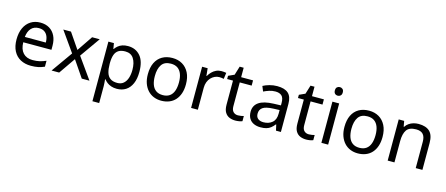

<svg xmlns="http://www.w3.org/2000/svg" viewBox="-57 -1455 5605 2414"><g transform="rotate(15 2745.0 -248.5)"><path d="M292 -546Q361 -546 410.5 -516Q460 -486 486.5 -431.5Q513 -377 513 -304V-251H146Q148 -160 192.5 -112.5Q237 -65 317 -65Q368 -65 407.5 -74.5Q447 -84 489 -102V-25Q448 -7 408 1.5Q368 10 313 10Q237 10 178.5 -21Q120 -52 87.5 -113.5Q55 -175 55 -264Q55 -352 84.5 -415Q114 -478 167.5 -512Q221 -546 292 -546ZM291 -474Q228 -474 191.5 -433.5Q155 -393 148 -321H421Q421 -367 407 -401Q393 -435 364.5 -454.5Q336 -474 291 -474Z M776 -274 591 -536H691L829 -334L966 -536H1065L880 -274L1075 0H975L829 -214L681 0H582Z M1433 -546Q1532 -546 1592.5 -477Q1653 -408 1653 -269Q1653 -178 1625.5 -115.5Q1598 -53 1548.5 -21.5Q1499 10 1432 10Q1391 10 1359 -1Q1327 -12 1304.5 -29.5Q1282 -47 1266 -68H1260Q1262 -51 1264 -25Q1266 1 1266 20V240H1178V-536H1250L1262 -463H1266Q1282 -486 1304.5 -505Q1327 -524 1358.5 -535Q1390 -546 1433 -546ZM1417 -472Q1363 -472 1330 -451.5Q1297 -431 1282 -390Q1267 -349 1266 -286V-269Q1266 -203 1280 -157Q1294 -111 1327.5 -87Q1361 -63 1419 -63Q1468 -63 1499.5 -90Q1531 -117 1546.5 -163.5Q1562 -210 1562 -270Q1562 -362 1526.5 -417Q1491 -472 1417 -472Z M2259 -269Q2259 -202 2241.5 -150.5Q2224 -99 2191.5 -63Q2159 -27 2112.5 -8.5Q2066 10 2009 10Q1956 10 1911 -8.5Q1866 -27 1833 -63Q1800 -99 1781.5 -150.5Q1763 -202 1763 -269Q1763 -358 1793 -419.5Q1823 -481 1879 -513.5Q1935 -546 2012 -546Q2085 -546 2140.5 -513.5Q2196 -481 2227.5 -419.5Q2259 -358 2259 -269ZM1854 -269Q1854 -206 1870.5 -159.5Q1887 -113 1922 -88Q1957 -63 2011 -63Q2065 -63 2100 -88Q2135 -113 2151.5 -159.5Q2168 -206 2168 -269Q2168 -333 2151 -378Q2134 -423 2099.5 -447.5Q2065 -472 2010 -472Q1928 -472 1891 -418Q1854 -364 1854 -269Z M2648 -546Q2663 -546 2680.5 -544.5Q2698 -543 2711 -540L2700 -459Q2687 -462 2671.5 -464Q2656 -466 2642 -466Q2611 -466 2583 -453Q2555 -440 2533 -416.5Q2511 -393 2498.5 -360Q2486 -327 2486 -286V0H2398V-536H2470L2480 -438H2484Q2501 -468 2525 -492.5Q2549 -517 2580 -531.5Q2611 -546 2648 -546Z M2990 -62Q3010 -62 3031 -65.5Q3052 -69 3065 -73V-6Q3051 1 3025 5.5Q2999 10 2975 10Q2933 10 2897.5 -4.5Q2862 -19 2840 -55Q2818 -91 2818 -156V-468H2742V-510L2819 -545L2854 -659H2906V-536H3061V-468H2906V-158Q2906 -109 2929.5 -85.5Q2953 -62 2990 -62Z M3375 -545Q3473 -545 3520 -502Q3567 -459 3567 -365V0H3503L3486 -76H3482Q3459 -47 3434.5 -27.5Q3410 -8 3378.5 1Q3347 10 3302 10Q3254 10 3215.5 -7Q3177 -24 3155 -59.5Q3133 -95 3133 -149Q3133 -229 3196 -272.5Q3259 -316 3390 -320L3481 -323V-355Q3481 -422 3452 -448Q3423 -474 3370 -474Q3328 -474 3290 -461.5Q3252 -449 3219 -433L3192 -499Q3227 -518 3275 -531.5Q3323 -545 3375 -545ZM3401 -259Q3301 -255 3262.5 -227Q3224 -199 3224 -148Q3224 -103 3251.5 -82Q3279 -61 3322 -61Q3390 -61 3435 -98.5Q3480 -136 3480 -214V-262Z M3912 -62Q3932 -62 3953 -65.5Q3974 -69 3987 -73V-6Q3973 1 3947 5.5Q3921 10 3897 10Q3855 10 3819.5 -4.5Q3784 -19 3762 -55Q3740 -91 3740 -156V-468H3664V-510L3741 -545L3776 -659H3828V-536H3983V-468H3828V-158Q3828 -109 3851.5 -85.5Q3875 -62 3912 -62Z M4182 -536V0H4094V-536ZM4139 -737Q4159 -737 4174.5 -723.5Q4190 -710 4190 -681Q4190 -653 4174.5 -639Q4159 -625 4139 -625Q4117 -625 4102 -639Q4087 -653 4087 -681Q4087 -710 4102 -723.5Q4117 -737 4139 -737Z M4818 -269Q4818 -202 4800.5 -150.5Q4783 -99 4750.5 -63Q4718 -27 4671.5 -8.5Q4625 10 4568 10Q4515 10 4470 -8.5Q4425 -27 4392 -63Q4359 -99 4340.5 -150.5Q4322 -202 4322 -269Q4322 -358 4352 -419.5Q4382 -481 4438 -513.5Q4494 -546 4571 -546Q4644 -546 4699.5 -513.5Q4755 -481 4786.5 -419.5Q4818 -358 4818 -269ZM4413 -269Q4413 -206 4429.5 -159.5Q4446 -113 4481 -88Q4516 -63 4570 -63Q4624 -63 4659 -88Q4694 -113 4710.5 -159.5Q4727 -206 4727 -269Q4727 -333 4710 -378Q4693 -423 4658.5 -447.5Q4624 -472 4569 -472Q4487 -472 4450 -418Q4413 -364 4413 -269Z M5215 -546Q5311 -546 5360 -499.5Q5409 -453 5409 -349V0H5322V-343Q5322 -408 5293 -440Q5264 -472 5202 -472Q5113 -472 5079 -422Q5045 -372 5045 -278V0H4957V-536H5028L5041 -463H5046Q5064 -491 5090.5 -509.5Q5117 -528 5149 -537Q5181 -546 5215 -546Z"/></g></svg>

Font: Noto Sans Georgian
Style: Regular
Weight: 400
Designer: Monotype Design Team, Akaki Razmadze
Foundry: Google LLC
Version: Version 2.002